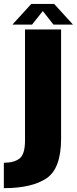

<svg xmlns="http://www.w3.org/2000/svg" viewBox="-76 -748 400 998"><path d="M-56 230Q89.5 230 165.5 179Q241.5 128 241.5 -27V-595H54V-18Q54 54 25.5 76Q-3 98 -56 98ZM-11.5 -620H90.5L146.5 -690.5L202 -620H303.5L205.5 -727.5H86.5Z"/></svg>

Font: Anybody SemiCondensed ExtraBold
Style: Regular
Weight: 800
Width: 4
Version: Version 1.113;gftools[0.9.25]